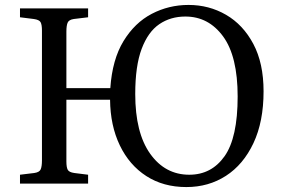

<svg xmlns="http://www.w3.org/2000/svg" viewBox="-20 -744 1146 778"><path d="M735 14Q642 14 573 -30.5Q504 -75 465.5 -155Q427 -235 426 -340H249V-90Q249 -66 254.5 -56Q260 -46 281 -43L337 -36V0H61V-36L119 -43Q140 -46 145 -58Q150 -70 150 -94V-620Q150 -644 144.5 -654Q139 -664 117 -667L61 -674V-710H337V-674L279 -667Q259 -664 254 -652Q249 -640 249 -616V-387H427Q435 -503 480.5 -577.5Q526 -652 595 -688Q664 -724 744 -724Q827 -724 896 -684Q965 -644 1006.5 -566Q1048 -488 1048 -374Q1048 -251 1007 -164Q966 -77 895.5 -31.5Q825 14 735 14ZM747 -36Q837 -36 890 -111Q943 -186 943 -353Q943 -516 884 -596.5Q825 -677 731 -677Q671 -677 625.5 -646Q580 -615 554 -546Q528 -477 528 -363Q528 -206 588.5 -121Q649 -36 747 -36Z"/></svg>

Font: Literata 36pt
Style: Regular
Weight: 400
Designer: Latin by Veronika Burian and Jose Scaglione. Greek by Irene Vlachou. Cyrillic by Vera Evstafieva.
Foundry: TypeTogether
Version: Version 3.002